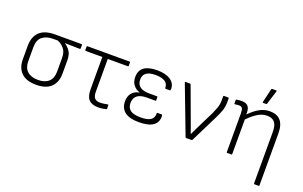

<svg xmlns="http://www.w3.org/2000/svg" viewBox="-98 -1138 2791 1766"><g transform="rotate(20 1297.5 -255.0)"><path d="M262 12Q165 12 116.5 -35.5Q68 -83 68 -167V-299Q68 -387 117.5 -435Q167 -483 267 -483H527Q534 -483 534 -477V-443Q534 -436 527 -436L381 -439V-438Q411 -419 433.5 -387Q456 -355 456 -299V-167Q456 -83 407 -35.5Q358 12 262 12ZM262 -36Q330 -36 366.5 -69.5Q403 -103 403 -167V-301Q403 -362 374 -394Q345 -426 311 -439H266Q199 -439 160 -407Q121 -375 121 -303V-167Q121 -103 158 -69.5Q195 -36 262 -36Z M871 12Q808 12 778 -19Q748 -50 748 -120V-437H586Q579 -437 579 -444V-477Q579 -483 586 -483H997Q1004 -483 1004 -477V-444Q1004 -437 997 -437H801V-117Q801 -72 818 -53.5Q835 -35 869 -35Q890 -35 909 -38Q928 -41 944 -44Q951 -46 951 -38L952 -6Q952 1 946 2Q932 5 913 8.5Q894 12 871 12Z M1265 12Q1175 12 1129 -23.5Q1083 -59 1083 -127Q1083 -174 1108 -206Q1133 -238 1181 -246V-248Q1142 -260 1118.5 -291Q1095 -322 1095 -368Q1095 -495 1266 -495Q1351 -495 1398.5 -461.5Q1446 -428 1443 -371Q1442 -361 1435 -361H1395Q1389 -361 1389 -370Q1389 -410 1356.5 -429.5Q1324 -449 1265 -449Q1146 -449 1146 -362Q1146 -269 1270 -269H1344Q1350 -269 1350 -262V-232Q1350 -226 1344 -226H1260Q1136 -226 1136 -128Q1136 -81 1167.5 -58Q1199 -35 1268 -35Q1333 -35 1364 -54.5Q1395 -74 1395 -118Q1395 -127 1401 -127H1441Q1448 -127 1449 -116Q1452 -54 1407.5 -21Q1363 12 1265 12Z M1728 0Q1722 0 1720 -5L1541 -476Q1538 -483 1546 -483H1588Q1595 -483 1597 -478L1712 -166Q1723 -137 1733.5 -107.5Q1744 -78 1754 -49H1755Q1769 -79 1783.5 -108.5Q1798 -138 1812 -167L1875 -294Q1891 -329 1903.5 -363.5Q1916 -398 1916 -439V-477Q1916 -483 1923 -483H1963Q1970 -483 1970 -477V-440Q1970 -394 1956 -354Q1942 -314 1920 -271L1788 -5Q1786 0 1780 0Z M2129 0Q2123 0 2123 -7V-384Q2123 -420 2114.5 -434.5Q2106 -449 2082 -449Q2074 -449 2063.5 -448Q2053 -447 2043 -445Q2036 -444 2036 -451V-484Q2036 -489 2042 -491Q2054 -493 2068 -494Q2082 -495 2093 -495Q2133 -495 2153 -474.5Q2173 -454 2173 -407V-393Q2223 -444 2270 -469.5Q2317 -495 2369 -495Q2438 -495 2474 -454.5Q2510 -414 2510 -330V178Q2510 185 2504 185H2464Q2457 185 2457 178V-327Q2457 -390 2432.5 -419Q2408 -448 2358 -448Q2313 -448 2269.5 -422Q2226 -396 2176 -345V-7Q2176 0 2169 0ZM2282 -546Q2275 -546 2277 -553L2309 -689Q2311 -695 2317 -695H2357Q2364 -695 2361 -687L2319 -552Q2317 -546 2312 -546Z"/></g></svg>

Font: Sofia Sans Light
Style: Regular
Weight: 300
Designer: Botio Nikoltchev, Ani Petrova
Foundry: lettersoup
Version: Version 4.100; ttfautohint (v1.8.3)